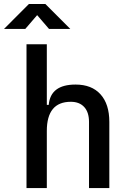

<svg xmlns="http://www.w3.org/2000/svg" viewBox="-53 -958 659 978"><path d="M400.4 0V-336.9Q400.4 -386.2 376 -412.8Q351.6 -439.5 307.6 -439.5Q185.5 -439.5 185.5 -291V0H82V-732.4H185.5V-423.8H195.3Q204.1 -527.3 332 -527.3Q414.1 -527.3 459 -477.5Q503.9 -427.7 503.9 -336.9V0ZM-32.7 -810.5 94.2 -937.5H178.2L305.2 -810.5H196.8L136.2 -880.9L75.7 -810.5Z"/></svg>

Font: CaskaydiaCove NFP
Style: Regular
Weight: 400
Designer: Aaron Bell
Foundry: Saja Typeworks
Version: Version 2111.001; VTT 6.35;Nerd Fonts 3.1.1